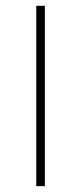

<svg xmlns="http://www.w3.org/2000/svg" viewBox="-20 -634 276 654"><path d="M132.8 0V-614.3H103.5V0Z"/></svg>

Font: Estedad VF
Style: Regular
Weight: 100
Designer: Amin Abedi
Version: Version 7.3